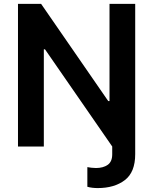

<svg xmlns="http://www.w3.org/2000/svg" viewBox="-20 -747 781 979"><path d="M552.2 0 209.5 -495.4H203.5V0H71.7V-727.3H189.6L532 -231.5H538.4V-727.3H669.4V39.1Q669.4 131.4 616.1 171.7Q562.9 212 478.3 212Q465.2 212 451.2 210.4Q437.1 208.8 425.4 205.3V105.1Q434.7 106.9 446.2 108.3Q457.7 109.7 469.5 109.7Q506 109.7 529.1 93.6Q552.2 77.4 552.2 39.8Z"/></svg>

Font: Inter Zeller Semi Bold
Style: Regular
Weight: 600
Designer: Rasmus Andersson; Joe Bland
Foundry: zeller
Version: Version 3.015;git-dec3a8cb1